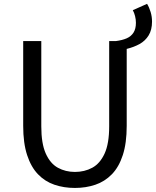

<svg xmlns="http://www.w3.org/2000/svg" viewBox="-20 -942 793 976"><path d="M624.1 -693.4 570.2 -733.4Q601.4 -737.5 623.8 -747.1Q646.2 -756.8 658.6 -776.1Q670.9 -795.4 670.9 -826.2Q670.9 -843.1 666.6 -860.1Q662.4 -877.2 655.1 -890.2L727.6 -922.5Q738.8 -904.1 745.8 -880.7Q752.8 -857.3 752.8 -832.1Q752.8 -790 735.5 -762Q718.3 -734.1 689.3 -718.1Q660.2 -702.2 624.1 -693.4ZM360.8 13.4Q304.7 13.4 256.8 -2.9Q208.8 -19.2 173.2 -56.1Q137.7 -93 117.8 -153.8Q97.9 -214.5 97.9 -302.4V-733.4H189.9V-299.9Q189.9 -212.2 212.7 -161.4Q235.5 -110.5 274.3 -89.3Q313.1 -68 360.8 -68Q409.8 -68 449 -89.3Q488.3 -110.5 511.7 -161.4Q535 -212.2 535 -299.9V-733.4H624.1V-302.4Q624.1 -214.5 604.3 -153.8Q584.6 -93 548.6 -56.1Q512.7 -19.2 464.6 -2.9Q416.5 13.4 360.8 13.4Z"/></svg>

Font: Noto Sans TC Thin
Style: Regular
Weight: 100
Designer: Ryoko NISHIZUKA 西塚涼子 (kana, bopomofo & ideographs); Paul D. Hunt (Latin, Greek & Cyrillic); Sandoll Communications 산돌커뮤니
Foundry: Adobe
Version: Version 2.004-H2;hotconv 1.0.118;makeotfexe 2.5.65603